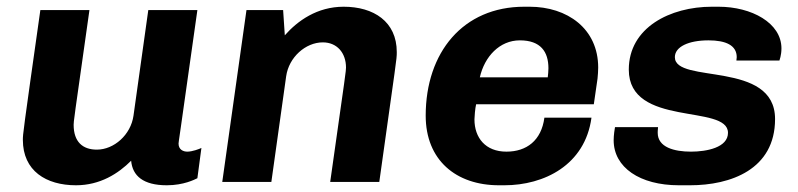

<svg xmlns="http://www.w3.org/2000/svg" viewBox="-20 -541 2372 571"><path d="M567 -511H421L377 -197C369 -140 319 -96 268 -96C226 -96 199 -119 199 -170C199 -179 199 -181 246 -511H100C48 -144 48 -142 48 -125C48 -33 117 10 206 10C278 10 332 -25 370 -63C374 -18 406 10 476 10C526 10 559 -7 567 -11L579 -101C573 -98 552 -90 537 -90C525 -90 511 -96 511 -114C511 -119 512 -118 567 -511Z M822 -511H713L641 0H787L831 -314C839 -371 889 -415 940 -415C982 -415 1009 -384 1009 -340C1009 -331 1009 -330 962 0H1108C1159 -367 1160 -362 1160 -386C1160 -477 1091 -521 1002 -521C923 -521 865 -479 827 -436Z M1739 -191H1599C1590 -123 1546 -90 1486 -90C1424 -90 1391 -131 1391 -186C1391 -193 1393 -219 1396 -231H1746L1757 -307C1758 -318 1759 -329 1759 -340C1759 -456 1667 -521 1555 -521H1539C1357 -521 1246 -385 1246 -197C1246 -65 1336 10 1464 10H1480C1598 10 1720 -50 1739 -191ZM1526 -421C1588 -421 1611 -387 1611 -338C1611 -329 1610 -320 1609 -311H1407C1421 -373 1466 -421 1526 -421Z M1937 -163H1809C1808 -158 1805 -139 1805 -124C1805 -43 1883 10 1999 10H2032C2153 10 2285 -37 2285 -187C2285 -363 1987 -290 1987 -371C1987 -402 2028 -421 2087 -421C2139 -421 2171 -406 2171 -371L2170 -361H2298C2298 -362 2304 -376 2304 -397C2304 -473 2215 -521 2117 -521H2097C1973 -521 1850 -459 1850 -334C1850 -161 2145 -233 2145 -146C2145 -102 2081 -90 2035 -90C1985 -90 1936 -103 1936 -146C1936 -149 1936 -152 1937 -163Z"/></svg>

Font: Chivo
Style: Bold Italic
Weight: 700
Italic angle: -8°
Designer: Hector Gatti
Foundry: Omnibus-Type
Version: Version 1.003;PS 001.003;hotconv 1.0.70;makeotf.lib2.5.58329